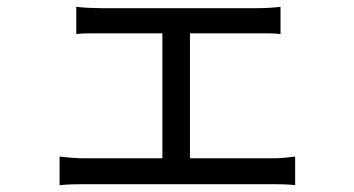

<svg xmlns="http://www.w3.org/2000/svg" viewBox="-20 -537 1040 564"><path d="M204 -517Q220 -515 240.5 -514Q261 -513 273 -513H733Q752 -513 770 -514Q788 -515 804 -517V-437Q788 -439 769 -439Q750 -439 733 -439H273Q261 -439 240.5 -439Q220 -439 204 -437ZM457 -30V-472H538V-30ZM155 -77Q173 -75 191.5 -73.5Q210 -72 227 -72H780Q798 -72 815 -73.5Q832 -75 847 -77V7Q832 5 812 4.5Q792 4 780 4H227Q211 4 192.5 4.5Q174 5 155 7Z"/></svg>

Font: Noto Sans SC Thin
Style: Regular
Weight: 400
Version: Version 2.004-H2;hotconv 1.0.118;makeotfexe 2.5.65603